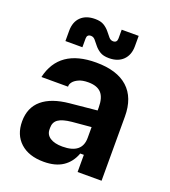

<svg xmlns="http://www.w3.org/2000/svg" viewBox="-138 -846 845 956"><g transform="rotate(20 284.5 -368.0)"><path d="M203 10Q124 10 79 -31Q34 -72 34 -143Q34 -216 83 -257.5Q132 -299 226 -308L369 -322V-234L268 -225Q219 -220 197.5 -205Q176 -190 176 -161V-152Q176 -124 199.5 -108.5Q223 -93 265 -93Q369 -93 369 -177V-247V-262V-338Q369 -390 347 -414Q325 -438 278 -438Q247 -438 227.5 -429Q208 -420 199 -408.5Q190 -397 190 -387V-383H49Q86 -544 281 -544Q392 -544 449.5 -492Q507 -440 507 -340V0H380V-91H361Q343 -42 304 -16Q265 10 203 10ZM332 -586Q302 -586 284.2 -597.1Q266.4 -608.3 254.7 -623.1Q243 -638 233.5 -649Q224 -660 211 -660Q190 -660 190 -638V-592H100V-646Q100 -693.5 127.2 -719.8Q154.3 -746 202 -746Q232 -746 249.8 -734.9Q267.6 -723.7 279.3 -708.9Q291 -694 300.5 -683Q310 -672 323 -672Q344 -672 344 -695V-741H434V-686Q434 -639.8 406.8 -612.9Q379.7 -586 332 -586Z"/></g></svg>

Font: Mozilla Text ExtraLight
Style: Regular
Weight: 200
Designer: Studio DRAMA
Foundry: Studio DRAMA
Version: Version 1.000